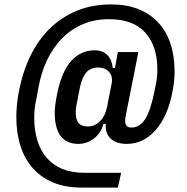

<svg xmlns="http://www.w3.org/2000/svg" viewBox="-20 -730 848 870"><path d="M350 120Q277 120 222 97.5Q167 75 129.5 33Q92 -9 73 -68Q54 -127 54 -199Q54 -224 56.5 -253Q59 -282 66 -318Q83 -405 118 -477Q153 -549 205.5 -600.5Q258 -652 327.5 -681Q397 -710 484 -710Q553 -710 606 -689Q659 -668 696 -629Q733 -590 752 -533.5Q771 -477 771 -406Q771 -386 769 -364.5Q767 -343 762 -317Q741 -204 685.5 -141Q630 -78 555 -78Q509 -78 484 -99.5Q459 -121 459 -159V-169H449Q439 -129 407 -103.5Q375 -78 335 -78Q228 -78 228 -221Q228 -250 239 -305Q259 -405 302.5 -453.5Q346 -502 409 -502Q445 -502 466 -481Q487 -460 491 -422H501L514 -494H607L552 -217Q550 -206 548.5 -198.5Q547 -191 547 -183Q547 -152 575 -152Q613 -152 637.5 -190Q662 -228 679 -312L687 -352Q690 -367 691.5 -384Q693 -401 693 -416Q693 -521 638.5 -582Q584 -643 473 -643Q408 -643 354.5 -620Q301 -597 260.5 -555.5Q220 -514 193 -457Q166 -400 154 -332L145 -283Q140 -261 137.5 -240.5Q135 -220 135 -198Q135 -141 149 -94.5Q163 -48 191.5 -15Q220 18 262.5 35.5Q305 53 362 53H529L514 120ZM378 -157Q410 -157 433.5 -181Q457 -205 465 -245L486 -352Q492 -383 474.5 -403.5Q457 -424 425 -424Q390 -424 370.5 -401Q351 -378 342 -333L326 -251Q323 -233 323 -223Q323 -188 336 -172.5Q349 -157 378 -157Z"/></svg>

Font: IBM Plex Sans Cond SmBld
Style: Italic
Weight: 600
Width: 3
Italic angle: -11°
Designer: Mike Abbink, Paul van der Laan, Pieter van Rosmalen
Foundry: Bold Monday
Version: Version 1.3